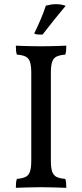

<svg xmlns="http://www.w3.org/2000/svg" viewBox="-20 -898 394 921"><path d="M130 -549Q130 -582 124 -600.5Q118 -619 103 -626.5Q88 -634 61 -636Q58 -644 57 -655Q56 -666 56 -679Q74 -678 94 -677.5Q114 -677 135 -676.5Q156 -676 177 -676Q198 -676 218.5 -676.5Q239 -677 258.5 -677.5Q278 -678 298 -679Q298 -666 297 -655Q296 -644 293 -636Q266 -634 251 -626.5Q236 -619 230 -600.5Q224 -582 224 -549V-127Q224 -94 230 -75.5Q236 -57 251 -49.5Q266 -42 293 -40Q296 -32 297 -21Q298 -10 298 3Q268 2 237 1Q206 0 177 0Q148 0 115 1Q82 2 56 3Q56 -10 57 -21Q58 -32 61 -40Q88 -42 103 -49.5Q118 -57 124 -75.5Q130 -94 130 -127ZM184 -732Q171 -732 162 -732.5Q153 -733 144 -737Q161 -772 175.5 -806Q190 -840 200 -871Q212 -874 224 -876Q236 -878 248 -878Q274 -878 295 -870Q268 -838 241.5 -805Q215 -772 184 -732Z"/></svg>

Font: Vollkorn
Style: Regular
Weight: 400
Designer: Friedrich Althausen
Foundry: Friedrich Althausen
Version: Version 4.104